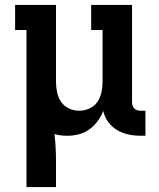

<svg xmlns="http://www.w3.org/2000/svg" viewBox="-20 -540 640 775"><path d="M87 215V-419H41V-520H206V-210Q206 -189 210.5 -167.5Q215 -146 227 -128.5Q239 -111 259 -102Q279 -93 300 -93Q321 -93 341 -102Q361 -111 373 -128.5Q385 -146 389.5 -167.5Q394 -189 394 -210V-419H348V-520H513V-128Q513 -121 515 -114Q517 -107 522 -102Q527 -97 534 -95Q541 -93 548 -93H567V8H548Q524 8 499.5 3Q475 -2 453.5 -14.5Q432 -27 417 -47.5Q402 -68 397 -92Q388 -70 374 -51Q360 -32 341 -18Q322 -4 298.5 2Q275 8 252 8Q239 8 225.5 6.5Q212 5 200 1Q203 28 204.5 54.5Q206 81 206 107V215Z"/></svg>

Font: Iosevka Plex Etoile
Style: Bold
Weight: 700
Designer: Belleve Invis
Foundry: Belleve Invis
Version: Version 25.1.1; ttfautohint (v1.8.4)